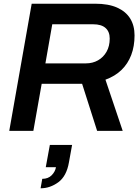

<svg xmlns="http://www.w3.org/2000/svg" viewBox="-20 -706 757 1036"><path d="M30 0 151 -686H493Q565 -686 612 -665Q659 -644 682.5 -606Q706 -568 706 -515Q706 -456 688 -409Q670 -362 635.5 -328.5Q601 -295 549 -276L642 0H504L423 -254H205L160 0ZM225 -364H443Q480 -364 509 -380.5Q538 -397 555 -427Q572 -457 572 -498Q572 -535 549.5 -555Q527 -575 483 -575H262ZM199 310 208 259Q240 259 259 239.5Q278 220 282 196H227L249 76H369L352 170Q339 245 294.5 277.5Q250 310 199 310Z"/></svg>

Font: Archivo Variable SemiBold
Style: Italic
Weight: 600
Italic angle: -10°
Designer: Hector Gatti
Foundry: Omnibus-Type
Version: Version 2.001